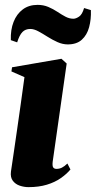

<svg xmlns="http://www.w3.org/2000/svg" viewBox="-20 -757 394 789"><path d="M97 12Q79 12 61.2 6Q43.5 0 32.8 -14Q22 -28 25 -52Q25.5 -56 29 -79Q32.5 -102 38 -140Q43.5 -178 50.5 -226.2Q57.5 -274.5 65.2 -329.2Q73 -384 80.5 -440L27 -463.5L29.5 -480.5L232.5 -515.5L254 -496L196.5 -92.5Q194.5 -74.5 198.8 -68.8Q203 -63 212 -63Q224 -63 234.2 -68Q244.5 -73 257 -85L269.5 -60.5Q253.5 -41.5 229.5 -24.8Q205.5 -8 172.5 2Q139.5 12 97 12ZM24.5 -592Q23 -634.5 35.8 -667Q48.5 -699.5 73.5 -718.2Q98.5 -737 134.5 -737Q158.5 -737 178.5 -728.5Q198.5 -720 215.8 -708.5Q233 -697 249 -688.5Q265 -680 281.5 -680Q292 -680 305 -688.8Q318 -697.5 325.5 -724L353.5 -715.5Q355 -677.5 346.2 -645.2Q337.5 -613 316.2 -593.8Q295 -574.5 258.5 -574.5Q237.5 -574.5 216.2 -584Q195 -593.5 175 -606.2Q155 -619 137.2 -628.5Q119.5 -638 104.5 -638Q84.5 -638 72.2 -625.5Q60 -613 50.5 -583Z"/></svg>

Font: Merriweather 144pt Black
Style: Italic
Weight: 900
Italic angle: -7.8°
Version: Version 2.101